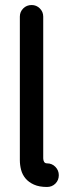

<svg xmlns="http://www.w3.org/2000/svg" viewBox="-20 -744 287 764"><path d="M167 -94Q187 -94 200.5 -80Q214 -66 214 -47Q214 -27 200.5 -13.5Q187 0 167 0Q136 0 115 -9.5Q94 -19 81.5 -34Q69 -49 64 -68Q59 -87 59 -107V-678Q59 -697 72.5 -710.5Q86 -724 106 -724Q125 -724 138.5 -710.5Q152 -697 152 -678V-114Q152 -106 155.5 -100Q159 -94 167 -94Z"/></svg>

Font: VDS
Style: Regular
Weight: 400
Designer: artmaker
Foundry: artmaker
Version: Version 1.000 2009 initial release